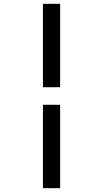

<svg xmlns="http://www.w3.org/2000/svg" viewBox="-20 -843 540 1006"><path d="M205 -386V-823H295V-386ZM205 143V-294H295V143Z"/></svg>

Font: Iosevka Term Curly Medium
Style: Regular
Weight: 500
Designer: Belleve Invis
Foundry: Belleve Invis
Version: Version 32.3.0